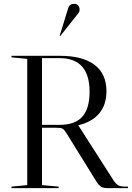

<svg xmlns="http://www.w3.org/2000/svg" viewBox="-20 -981 687 1001"><path d="M122 -16V-674L40 -682V-690H293Q411 -690 473 -643Q535 -596 535 -505Q535 -435 497.5 -390Q460 -345 388 -328L571 -42Q584 -22 596.5 -15Q609 -8 633 -8H647V0H544Q520 0 508 -7Q496 -14 483 -34L330 -281Q323 -292 318 -299Q313 -306 307 -309.5Q301 -313 293 -314Q285 -315 273 -315H199V-16L286 -8V0H40V-8ZM290 -330Q371 -330 409 -372.5Q447 -415 447 -503Q447 -678 290 -678H199V-330ZM336 -940Q343 -961 367 -961Q381 -961 388 -952Q395 -943 395 -930Q395 -920 387 -910Q379 -900 359 -875L294 -793L291 -794Z"/></svg>

Font: Libre Caslon Display
Style: Regular
Weight: 400
Designer: Pablo Impallari, Rodrigo Fuenzalida
Foundry: Pablo Impallari, Rodrigo Fuenzalida
Version: Version 1.002; ttfautohint (v1.5)